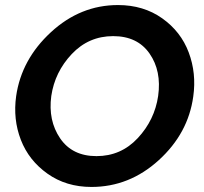

<svg xmlns="http://www.w3.org/2000/svg" viewBox="-20 -735 806 760"><path d="M342 5Q242 5 168 -47.5Q94 -100 62.5 -181.5Q31 -263 44 -355Q65 -500 181.5 -607.5Q298 -715 447 -715Q548 -715 622 -662.5Q696 -610 727 -527.5Q758 -445 745 -353Q725 -207 608.5 -101Q492 5 342 5ZM362 -117Q459 -117 525.5 -188.5Q592 -260 606 -355Q620 -454 572 -523Q524 -592 428 -592Q331 -592 264 -521Q197 -450 183 -355Q170 -258 218 -187.5Q266 -117 362 -117Z"/></svg>

Font: Raleway-v4020
Style: Bold Italic
Weight: 700
Italic angle: -12°
Designer: Matt McInerney, Pablo Impallari, Rodrigo Fuenzalida
Foundry: Matt McInerney, Pablo Impallari, Rodrigo Fuenzalida
Version: Version 4.020;PS 004.020;hotconv 1.0.88;makeotf.lib2.5.64775